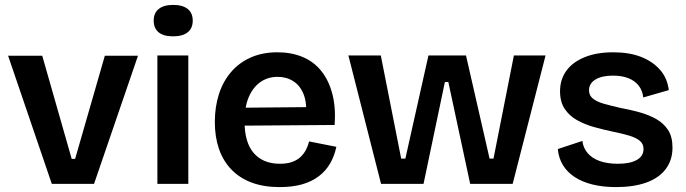

<svg xmlns="http://www.w3.org/2000/svg" viewBox="-20 -749 2792 782"><path d="M191 0 13 -522H152L272 -102H286L407 -522H542L363 0Z M621 0V-523H747V0ZM685 -601Q646 -601 626 -617.5Q606 -634 606 -665Q606 -696 626.5 -712.5Q647 -729 685 -729Q724 -729 744.5 -712.5Q765 -696 765 -665Q765 -634 744.5 -617.5Q724 -601 685 -601Z M1119 13Q1055 13 1006 -5Q957 -23 923 -58Q889 -93 872 -142Q855 -191 855 -252Q855 -313 871.5 -365Q888 -417 921 -455.5Q954 -494 1001.5 -515Q1049 -536 1110 -536Q1167 -536 1212.5 -517Q1258 -498 1288.5 -460Q1319 -422 1333.5 -367Q1348 -312 1343 -240L936 -237V-310L1267 -313L1226 -272Q1231 -328 1217 -364Q1203 -400 1175 -418Q1147 -436 1111 -436Q1070 -436 1039.5 -414Q1009 -392 992.5 -352Q976 -312 976 -255Q976 -168 1014 -125Q1052 -82 1120 -82Q1149 -82 1170 -89.5Q1191 -97 1204.5 -110Q1218 -123 1226.5 -139.5Q1235 -156 1239 -173L1350 -151Q1342 -114 1325 -84Q1308 -54 1279.5 -32Q1251 -10 1211.5 1.5Q1172 13 1119 13Z M1532 0 1399 -523H1531L1614 -103H1631L1725 -523H1878L1974 -103H1990L2073 -523H2202L2068 0H1895L1806 -415H1792L1705 0Z M2489 13Q2436 13 2393.5 2.5Q2351 -8 2320.5 -28Q2290 -48 2272.5 -77Q2255 -106 2252 -142L2352 -175Q2355 -148 2372.5 -126.5Q2390 -105 2421.5 -93.5Q2453 -82 2497 -82Q2546 -82 2573.5 -97.5Q2601 -113 2601 -142Q2601 -163 2586 -175.5Q2571 -188 2543 -196.5Q2515 -205 2475 -213Q2437 -221 2399.5 -231.5Q2362 -242 2330.5 -259.5Q2299 -277 2280 -305.5Q2261 -334 2261 -377Q2261 -425 2286.5 -460.5Q2312 -496 2361 -516Q2410 -536 2478 -536Q2543 -536 2590.5 -517.5Q2638 -499 2668 -465Q2698 -431 2704 -382L2600 -352Q2597 -380 2581.5 -400Q2566 -420 2539.5 -430.5Q2513 -441 2477 -441Q2431 -441 2405 -425Q2379 -409 2379 -381Q2379 -360 2395.5 -347Q2412 -334 2441 -326Q2470 -318 2509 -309Q2548 -302 2585.5 -291.5Q2623 -281 2653 -264Q2683 -247 2701 -219.5Q2719 -192 2719 -148Q2719 -97 2691.5 -60.5Q2664 -24 2612.5 -5.5Q2561 13 2489 13Z"/></svg>

Font: Bricolage Grotesque 24pt SemiBold
Style: Regular
Weight: 600
Designer: Mathieu Triay
Foundry: Atelier Triay
Version: Version 1.001;gftools[0.9.33.dev8+g029e19f]